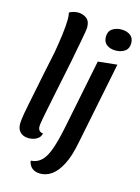

<svg xmlns="http://www.w3.org/2000/svg" viewBox="-139 -830 805 1107"><g transform="rotate(15 263.5 -277.0)"><path d="M97 20Q65 20 46.5 2Q28 -16 28 -48Q28 -59 30 -74Q32 -89 35.5 -111Q39 -133 46 -166Q53 -199 62 -245Q71 -291 84 -354Q97 -417 114 -498Q124 -555 131 -609.5Q138 -664 138 -701Q138 -713 137 -722.5Q136 -732 134 -740Q144 -746 158 -750Q172 -754 187 -754Q213 -754 235.5 -738.5Q258 -723 258 -684Q258 -676 254 -652Q250 -628 244 -596.5Q238 -565 231.5 -531.5Q225 -498 220 -471Q196 -355 181 -281.5Q166 -208 157.5 -166Q149 -124 145.5 -104Q142 -84 141 -76Q140 -68 140 -62Q140 -47 147.5 -38Q155 -29 170 -28Q167 -11 155.5 -0.5Q144 10 129 15Q114 20 97 20ZM214 200Q185 200 166 185.5Q147 171 142 142Q180 140 205.5 115.5Q231 91 249.5 38.5Q268 -14 285 -99L368 -510L482 -522L383 -32Q367 53 340.5 104Q314 155 282 177.5Q250 200 214 200ZM450 -598Q418 -598 397 -613.5Q376 -629 376 -660Q376 -693 398.5 -708.5Q421 -724 453 -724Q485 -724 506 -708.5Q527 -693 527 -662Q527 -629 504.5 -613.5Q482 -598 450 -598Z"/></g></svg>

Font: Sansita Swashed Light
Style: Regular
Weight: 400
Version: Version 1.003